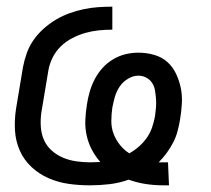

<svg xmlns="http://www.w3.org/2000/svg" viewBox="-20 -548 634 576"><path d="M471 8Q443 8 417 4Q391 0 366 -9Q338 1 308.5 4.5Q279 8 250 8Q217 8 185.5 3.5Q154 -1 125.5 -13.5Q97 -26 74.5 -47Q52 -68 39.5 -96Q27 -124 25 -156Q23 -188 28 -221L49 -347Q53 -368 60.5 -389Q68 -410 81 -428.5Q94 -447 111.5 -462.5Q129 -478 148.5 -489.5Q168 -501 189 -508.5Q210 -516 231.5 -520.5Q253 -525 274.5 -526.5Q296 -528 317 -528V-459Q297 -459 277 -457Q257 -455 237 -449.5Q217 -444 197.5 -434Q178 -424 162.5 -409Q147 -394 137.5 -374.5Q128 -355 125 -336L104 -210Q101 -188 102.5 -167Q104 -146 112 -128Q120 -110 135 -96.5Q150 -83 169 -75Q188 -67 209 -64Q230 -61 251 -61Q259 -61 266 -61.5Q273 -62 281 -62Q266 -79 255.5 -99Q245 -119 240 -141.5Q235 -164 236 -188Q237 -212 241 -236Q244 -255 249.5 -274Q255 -293 264.5 -311Q274 -329 288 -344.5Q302 -360 320 -370.5Q338 -381 357 -385.5Q376 -390 395 -390Q419 -390 442 -383.5Q465 -377 481.5 -362.5Q498 -348 508 -327Q518 -306 522.5 -283.5Q527 -261 525.5 -236.5Q524 -212 520 -188Q517 -171 512.5 -154Q508 -137 499.5 -120.5Q491 -104 480 -89Q469 -74 456 -61H484L487 8ZM368 -88Q384 -97 397.5 -109Q411 -121 421 -135.5Q431 -150 436.5 -166.5Q442 -183 445 -199Q447 -213 448 -226Q449 -239 448 -251.5Q447 -264 445 -276.5Q443 -289 436.5 -299Q430 -309 419 -315Q408 -321 395 -321Q379 -321 363.5 -311.5Q348 -302 338.5 -287.5Q329 -273 324.5 -257Q320 -241 317 -225Q314 -205 314 -184.5Q314 -164 321 -146Q328 -128 340 -113Q352 -98 368 -88Z"/></svg>

Font: Iosevka QP
Style: Italic
Weight: 400
Italic angle: -9°
Designer: Belleve Invis
Foundry: Belleve Invis
Version: Version 20.0.0; ttfautohint (v1.8.4)